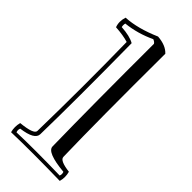

<svg xmlns="http://www.w3.org/2000/svg" viewBox="-251 -812 878 878"><g transform="rotate(45 188.0 -373.5)"><path d="M328.1 -22.5Q211.9 -33.2 210.9 -69.3Q206.1 -339.8 207 -729Q203.1 -736.8 189.9 -742.2Q122.1 -710 48.8 -702.1Q45.9 -689.9 48.8 -679.2Q104 -675.8 132.8 -659.2Q136.7 -292 131.8 -69.3Q130.9 -33.2 48.8 -22.5Q43.9 -10.3 48.8 1.5Q162.1 -2.4 328.1 1.5Q333 -10.3 328.1 -22.5ZM345.7 -40.5Q354 -10.3 345.7 18.6Q157.7 14.6 30.8 18.6Q22.9 -10.3 30.8 -40.5Q110.8 -48.3 111.8 -70.3Q117.7 -356.9 112.8 -647Q80.1 -657.2 30.8 -660.2Q20 -689 30.8 -722.2Q105 -726.1 196.8 -766.1Q250 -762.2 275.9 -733.9Q273.9 -298.8 279.8 -70.3Q280.8 -48.3 345.7 -40.5Z"/></g></svg>

Font: Jacques Francois Shadow
Style: Regular
Weight: 400
Designer: Alexei Vanyashin, Nikita Kanarev (i@xarsok.ru)
Foundry: Cyreal (www.cyreal.org)
Version: Version 1.003